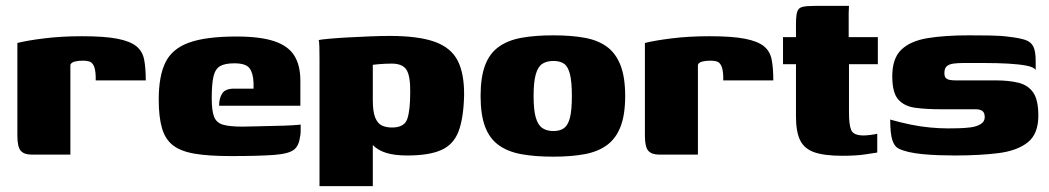

<svg xmlns="http://www.w3.org/2000/svg" viewBox="-20 -525 3563 652"><path d="M219 0H87Q62 0 50.5 -13Q39 -26 39 -64V-379Q69 -387 128.5 -394.5Q188 -402 258 -402Q335 -402 378.5 -393.5Q422 -385 443 -368Q464 -351 469.5 -322.5Q475 -294 475 -252H305V-266Q304 -291 298 -302.5Q292 -314 282.5 -316.5Q273 -319 262 -319Q246 -319 234 -316Q222 -313 219 -305Z M763 5Q689 5 641.5 -3Q594 -11 567.5 -31.5Q541 -52 530 -90Q519 -128 519 -187Q519 -267 542 -313.5Q565 -360 622.5 -380.5Q680 -401 783 -401Q864 -401 911.5 -385Q959 -369 979.5 -336Q1000 -303 1000 -251V-166H724Q724 -191 734.5 -207.5Q745 -224 775 -224H841V-243Q840 -276 827.5 -293Q815 -310 776 -310Q744 -310 727.5 -300.5Q711 -291 705 -265.5Q699 -240 699 -191Q699 -149 707 -128.5Q715 -108 737.5 -101.5Q760 -95 803 -95Q820 -95 850.5 -96Q881 -97 913.5 -97.5Q946 -98 971 -99.5Q996 -101 1001 -102V-81Q1001 -66 996.5 -47.5Q992 -29 981 -19Q964 -3 912 1Q860 5 763 5Z M1065 107V-325Q1065 -348 1064.5 -366.5Q1064 -385 1062 -389Q1071 -391 1098.5 -393.5Q1126 -396 1163 -398Q1200 -400 1237 -401.5Q1274 -403 1303 -403Q1401 -403 1456.5 -383Q1512 -363 1534.5 -318.5Q1557 -274 1556 -200Q1554 -123 1537 -78.5Q1520 -34 1478.5 -15.5Q1437 3 1363 3Q1319 3 1291 -6Q1263 -15 1247 -31.5Q1231 -48 1221 -69L1246 -77V107ZM1311 -92Q1353 -92 1363 -121Q1373 -150 1373 -210Q1374 -265 1361 -287Q1348 -309 1310 -309Q1300 -309 1288.5 -308.5Q1277 -308 1266 -307Q1255 -306 1246 -305V-184Q1246 -146 1254 -126Q1262 -106 1276.5 -99Q1291 -92 1311 -92Z M1859 7Q1796 7 1750 -1.5Q1704 -10 1673 -32.5Q1642 -55 1627 -95.5Q1612 -136 1612 -199Q1612 -262 1627 -302.5Q1642 -343 1673 -365.5Q1704 -388 1750 -396.5Q1796 -405 1859 -405Q1921 -405 1966.5 -396.5Q2012 -388 2042 -365.5Q2072 -343 2087.5 -302.5Q2103 -262 2103 -199Q2103 -136 2087.5 -95.5Q2072 -55 2041.5 -32.5Q2011 -10 1965.5 -1.5Q1920 7 1859 7ZM1859 -80Q1882 -80 1895.5 -90Q1909 -100 1915.5 -125.5Q1922 -151 1922 -199Q1922 -247 1915.5 -273Q1909 -299 1895.5 -308.5Q1882 -318 1859 -318Q1837 -318 1822 -308.5Q1807 -299 1799.5 -273Q1792 -247 1792 -199Q1792 -151 1799.5 -125.5Q1807 -100 1822 -90Q1837 -80 1859 -80Z M2350 0H2218Q2193 0 2181.5 -13Q2170 -26 2170 -64V-379Q2200 -387 2259.5 -394.5Q2319 -402 2389 -402Q2466 -402 2509.5 -393.5Q2553 -385 2574 -368Q2595 -351 2600.5 -322.5Q2606 -294 2606 -252H2436V-266Q2435 -291 2429 -302.5Q2423 -314 2413.5 -316.5Q2404 -319 2393 -319Q2377 -319 2365 -316Q2353 -313 2350 -305Z M2841 4Q2779 4 2745 -8Q2711 -20 2697 -49Q2683 -78 2683 -129V-307H2639V-399H2683V-442Q2683 -471 2687 -484.5Q2691 -498 2704.5 -501.5Q2718 -505 2746 -505H2863Q2863 -500 2862.5 -494Q2862 -488 2862 -481V-399H2961V-307H2863V-142Q2863 -102 2870.5 -83.5Q2878 -65 2913 -65Q2922 -65 2937.5 -67Q2953 -69 2959 -71V-7Q2952 -6 2920 -1Q2888 4 2841 4Z M3222 3Q3196 3 3168 2Q3140 1 3113.5 -1.5Q3087 -4 3065 -9Q3044 -14 3030.5 -21Q3017 -28 3010 -50Q3003 -72 3003 -119Q3038 -109 3072 -102Q3106 -95 3138.5 -92Q3171 -89 3200 -89Q3214 -89 3235 -89.5Q3256 -90 3276 -92.5Q3296 -95 3310 -103.5Q3324 -112 3324 -127Q3324 -143 3315.5 -148.5Q3307 -154 3293 -154H3174Q3125 -154 3088 -159Q3051 -164 3030.5 -187Q3010 -210 3010 -266Q3010 -327 3041 -356.5Q3072 -386 3130 -395.5Q3188 -405 3270 -405Q3300 -405 3339.5 -404.5Q3379 -404 3407 -400Q3442 -396 3461.5 -389.5Q3481 -383 3489 -367Q3497 -351 3497 -318V-287Q3492 -297 3466 -302Q3440 -307 3403 -309Q3366 -311 3325.5 -311Q3285 -311 3250 -311Q3232 -311 3217.5 -309Q3203 -307 3195 -300Q3187 -293 3187 -277Q3187 -265 3192 -260Q3197 -255 3206 -253.5Q3215 -252 3226 -252H3362Q3406 -252 3438.5 -244Q3471 -236 3488.5 -211Q3506 -186 3506 -132Q3506 -70 3470 -41.5Q3434 -13 3370.5 -5Q3307 3 3222 3Z"/></svg>

Font: Genos ExtraBold
Style: Regular
Weight: 800
Designer: Robert E. Leuschke
Foundry: Robert E. Leuschke
Version: Version 1.010